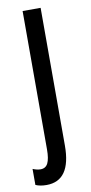

<svg xmlns="http://www.w3.org/2000/svg" viewBox="-102 -574 402 850"><g transform="rotate(-10 99.0 -148.5)"><path d="M36 240Q7 240 -13 231V159Q6 167 22 167Q45 167 55 147Q65 127 65 85V-537H146V82Q146 240 36 240Z"/></g></svg>

Font: Noto Sans Kannada ExtraCondensed
Style: Regular
Weight: 400
Width: 2
Designer: Jelle Bosma - Monotype Design Team
Foundry: Monotype Imaging Inc.
Version: Version 2.005; ttfautohint (v1.8.4.7-5d5b)